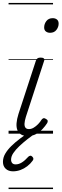

<svg xmlns="http://www.w3.org/2000/svg" viewBox="-58 -905 417 1300"><path d="M131 16Q103 16 85.5 6Q68 -4 60 -23.5Q52 -43 54 -70.5Q56 -98 67 -133L185 -494Q190 -506 196.5 -510.5Q203 -515 218 -515Q232 -515 238.5 -509.5Q245 -504 241 -494L117 -113Q109 -87 108 -68.5Q107 -50 114.5 -40.5Q122 -31 138 -31Q154 -31 170 -40.5Q186 -50 200 -64.5Q214 -79 223 -94Q228 -101 235 -104Q242 -107 253 -100Q264 -94 265 -86.5Q266 -79 261 -71Q249 -52 230 -31.5Q211 -11 186.5 2.5Q162 16 131 16ZM281 -683Q264 -683 252.5 -692Q241 -701 241 -719Q241 -743 256 -762.5Q271 -782 299 -782Q316 -782 327.5 -773Q339 -764 339 -745Q339 -722 324 -702.5Q309 -683 281 -683ZM30 255Q-1 255 -19.5 237.5Q-38 220 -38 191Q-38 162 -22.5 135.5Q-7 109 19 83.5Q45 58 77 34Q109 10 142 -12L186 -10V-5Q158 14 128.5 37Q99 60 73.5 84Q48 108 32.5 131Q17 154 17 176Q17 190 24.5 199Q32 208 48 208Q69 208 90 195Q111 182 134 156Q139 151 146.5 149.5Q154 148 161 156Q167 162 168 168.5Q169 175 163 183Q148 204 126.5 220.5Q105 237 80.5 246Q56 255 30 255ZM0 365H301V375H0ZM0 -20H301V0H0ZM0 -505H301V-500H0ZM0 -885H301V-875H0Z"/></svg>

Font: Playwrite DK Loopet Guides
Style: Regular
Weight: 400
Designer: Veronika Burian, José Scaglione
Foundry: TypeTogether
Version: Version 1.003